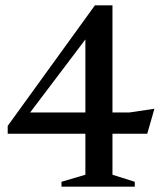

<svg xmlns="http://www.w3.org/2000/svg" viewBox="-20 -703 616 723"><path d="M403.5 -683V-45L487.5 -18.5V0H211.5V-18.5L301.5 -45V-596L348 -616L76.5 -257L67.5 -279.5H467.5L561.5 -293.5L534.5 -199.5H9V-229L337.5 -683Z"/></svg>

Font: Newsreader 24pt Medium
Style: Regular
Weight: 500
Designer: Hugues Gentile
Foundry: Production Type
Version: Version 1.003